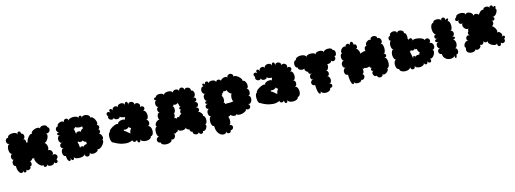

<svg xmlns="http://www.w3.org/2000/svg" viewBox="-7 -1425 6725 2507"><g transform="rotate(-15 3356.0 -172.0)"><path d="M70 -107Q55 -107 47.5 -119.5Q40 -132 40 -148.5Q40 -165 47.5 -177.5Q55 -190 70 -190Q54 -190 46.5 -202Q39 -214 39 -230Q39 -246 46.5 -258Q54 -270 70 -270Q50 -270 40 -290.5Q30 -311 30 -337.5Q30 -364 40 -384.5Q50 -405 70 -405Q49 -405 38.5 -418Q28 -431 28 -447.5Q28 -464 38.5 -476.5Q49 -489 70 -489Q69 -508 88 -518.5Q107 -529 132.5 -530Q158 -531 178 -522.5Q198 -514 199 -495Q199 -519 211 -527Q223 -535 235 -527Q247 -519 247 -495Q262 -495 270 -483.5Q278 -472 278.5 -456.5Q279 -441 271.5 -429Q264 -417 249 -417Q271 -417 278.5 -400Q286 -383 279 -368Q289 -367 297 -361Q301 -385 316.5 -410.5Q332 -436 351 -450.5Q370 -465 385 -456Q379 -473 394.5 -487Q410 -501 433.5 -508.5Q457 -516 477.5 -513.5Q498 -511 503 -495Q504 -511 518.5 -518Q533 -525 552 -524Q571 -523 585.5 -514.5Q600 -506 599 -491Q617 -480 619.5 -464Q622 -448 613.5 -434Q605 -420 589.5 -414Q574 -408 557 -419Q572 -410 573 -391.5Q574 -373 565 -353Q556 -333 541.5 -317.5Q527 -302 511 -299Q526 -290 534.5 -269Q543 -248 541.5 -226Q540 -204 527 -194Q543 -199 556 -191.5Q569 -184 576.5 -170Q584 -156 582 -141Q580 -126 565 -116Q583 -128 598.5 -124.5Q614 -121 622.5 -108.5Q631 -96 628 -80.5Q625 -65 606 -53Q619 -33 612.5 -19.5Q606 -6 591 -5.5Q576 -5 564 -25Q564 -8 549.5 0.5Q535 9 516 9Q497 9 483 0.5Q469 -8 469 -25Q469 -4 457 3Q445 10 433 3Q421 -4 421 -25Q410 -17 394.5 -25Q379 -33 364 -50Q349 -67 338.5 -87Q328 -107 326 -124Q324 -141 336 -149Q320 -137 304 -145Q297 -133 286.5 -124.5Q276 -116 264 -117Q275 -109 277 -93Q279 -77 272 -64Q265 -51 249 -51Q256 -35 244 -23.5Q232 -12 215 -10.5Q198 -9 191 -25Q191 -3 180 4.5Q169 12 158.5 4.5Q148 -3 148 -25Q148 -8 136.5 -1Q125 6 109.5 -1.5Q94 -9 82.5 -34Q71 -59 70 -107Z M736 -63Q717 -63 707.5 -79Q698 -95 698 -116.5Q698 -138 707.5 -154Q717 -170 736 -170Q717 -170 707.5 -181Q698 -192 698 -206Q698 -220 707.5 -231Q717 -242 736 -242Q715 -242 704 -257.5Q693 -273 693 -293.5Q693 -314 704 -330Q715 -346 736 -346Q711 -346 702.5 -356Q694 -366 702.5 -375.5Q711 -385 736 -385Q718 -385 708.5 -397.5Q699 -410 699 -425.5Q699 -441 708.5 -453Q718 -465 736 -465Q731 -479 742.5 -490.5Q754 -502 771.5 -508Q789 -514 804.5 -511.5Q820 -509 825 -495Q825 -514 835 -523.5Q845 -533 858.5 -533Q872 -533 882 -523.5Q892 -514 892 -495Q892 -513 912 -521.5Q932 -530 958 -530Q984 -530 1003.5 -521Q1023 -512 1023 -495Q1024 -515 1036 -521Q1048 -527 1058.5 -519.5Q1069 -512 1067 -491Q1072 -508 1090 -512.5Q1108 -517 1129 -511.5Q1150 -506 1163.5 -493Q1177 -480 1172 -463Q1187 -470 1203 -457Q1219 -444 1230 -422Q1241 -400 1243 -379Q1245 -358 1230 -351Q1257 -338 1255 -317.5Q1253 -297 1235 -290Q1251 -280 1249.5 -258Q1248 -236 1221 -228Q1234 -233 1245 -222.5Q1256 -212 1261.5 -195.5Q1267 -179 1265 -164Q1263 -149 1250 -145Q1260 -136 1256 -121Q1252 -106 1240.5 -89Q1229 -72 1213.5 -58.5Q1198 -45 1183 -40Q1168 -35 1158 -44Q1161 -27 1145.5 -15.5Q1130 -4 1108 -0.5Q1086 3 1068 -3Q1050 -9 1047 -26Q1047 -4 1036.5 7Q1026 18 1012 18Q998 18 987 7.5Q976 -3 975 -25Q975 -12 961 -4Q947 4 925.5 6.5Q904 9 883 6.5Q862 4 847.5 -4Q833 -12 833 -25Q833 0 822 8.5Q811 17 800 8.5Q789 0 789 -25Q789 3 776.5 11Q764 19 750.5 1.5Q737 -16 736 -63ZM942 -307Q942 -321 955.5 -326.5Q969 -332 985 -329.5Q1001 -327 1007 -317Q1009 -330 1022 -341.5Q1035 -353 1048 -355Q1037 -367 1041 -383Q1029 -377 1009.5 -378Q990 -379 972 -384.5Q954 -390 948 -400Q949 -389 941 -383Q933 -377 924 -379Q930 -368 932.5 -350.5Q935 -333 937 -320Q939 -307 942 -307ZM942 -112Q942 -125 954.5 -129Q967 -133 980 -129Q993 -125 993 -113Q990 -127 1008 -136Q1026 -145 1042 -143Q1034 -158 1042 -174Q1029 -173 1015 -183Q1001 -193 1003 -205Q998 -194 982 -191.5Q966 -189 952 -194Q938 -199 938 -213Q938 -198 930 -192Q936 -177 938.5 -158.5Q941 -140 941.5 -126Q942 -112 942 -112Z M1378 -74Q1367 -74 1359.5 -87.5Q1352 -101 1349 -122Q1346 -143 1347.5 -164Q1349 -185 1355 -199.5Q1361 -214 1373 -214Q1368 -223 1378 -236Q1388 -249 1406.5 -261.5Q1425 -274 1445.5 -283Q1466 -292 1482 -294Q1498 -296 1503 -287Q1501 -300 1512.5 -310Q1524 -320 1542 -325Q1560 -330 1577.5 -329Q1595 -328 1605 -319Q1601 -335 1615 -354Q1590 -355 1569 -362.5Q1548 -370 1549 -383Q1549 -368 1537 -361Q1525 -354 1509.5 -354Q1494 -354 1482 -361Q1470 -368 1470 -383Q1461 -368 1447 -366Q1433 -364 1419.5 -371.5Q1406 -379 1400 -392.5Q1394 -406 1403 -421Q1386 -440 1390.5 -455.5Q1395 -471 1411 -474Q1427 -477 1444 -458Q1432 -481 1438 -494Q1444 -507 1457.5 -504.5Q1471 -502 1483 -478Q1479 -494 1487.5 -505.5Q1496 -517 1510.5 -521Q1525 -525 1538.5 -520Q1552 -515 1556 -499Q1555 -519 1569 -529.5Q1583 -540 1602 -541Q1621 -542 1636 -533Q1651 -524 1652 -504Q1654 -531 1666 -539Q1678 -547 1688 -537Q1698 -527 1696 -500Q1701 -518 1715 -523.5Q1729 -529 1744.5 -524.5Q1760 -520 1769 -507.5Q1778 -495 1773 -478Q1784 -492 1799 -491.5Q1814 -491 1826.5 -481.5Q1839 -472 1842.5 -457Q1846 -442 1835 -428Q1859 -439 1874 -428Q1889 -417 1887 -399Q1885 -381 1861 -370Q1881 -371 1891.5 -352.5Q1902 -334 1903.5 -310Q1905 -286 1896 -266.5Q1887 -247 1867 -246Q1883 -246 1891 -233.5Q1899 -221 1899 -204.5Q1899 -188 1891 -175.5Q1883 -163 1867 -163Q1885 -163 1896 -149.5Q1907 -136 1911.5 -115.5Q1916 -95 1913 -74Q1910 -53 1900 -38.5Q1890 -24 1873 -23Q1872 -7 1857.5 3Q1843 13 1822 16Q1801 19 1779.5 15.5Q1758 12 1744 1.5Q1730 -9 1730 -25Q1730 0 1719 9Q1708 18 1697 9.5Q1686 1 1686 -25Q1673 -9 1659 -8Q1645 -7 1635.5 -16Q1626 -25 1627 -38Q1611 -25 1575.5 -20Q1540 -15 1489 -26.5Q1438 -38 1378 -74ZM1634 -123Q1625 -128 1627 -141Q1629 -154 1636.5 -169Q1644 -184 1654 -194Q1645 -196 1637.5 -203Q1630 -210 1628 -219Q1621 -209 1607 -202.5Q1593 -196 1578.5 -195Q1564 -194 1555 -200Q1558 -191 1551 -184Q1565 -179 1581.5 -166Q1598 -153 1612 -140Q1626 -127 1634 -123Z M1976 87Q1955 86 1945 73Q1935 60 1936.5 44Q1938 28 1949.5 17Q1961 6 1982 7Q1966 7 1958 -12.5Q1950 -32 1950 -58Q1950 -84 1958 -104Q1966 -124 1982 -124Q1967 -140 1975 -160Q1983 -180 2001.5 -194Q2020 -208 2039 -206Q2026 -220 2026.5 -242.5Q2027 -265 2039 -282Q2051 -299 2072 -296Q2057 -297 2050 -308Q2043 -319 2043 -333Q2043 -347 2050.5 -358Q2058 -369 2073 -369Q2055 -369 2046.5 -383Q2038 -397 2038 -415Q2038 -433 2046.5 -447Q2055 -461 2073 -461Q2052 -460 2044 -469.5Q2036 -479 2042.5 -489.5Q2049 -500 2071 -501Q2072 -516 2088.5 -523Q2105 -530 2126.5 -529Q2148 -528 2164 -519Q2180 -510 2179 -495Q2179 -513 2197 -522Q2215 -531 2239 -531Q2263 -531 2281 -522Q2299 -513 2299 -495Q2299 -512 2311.5 -521Q2324 -530 2341 -530Q2358 -530 2370.5 -521Q2383 -512 2383 -495Q2383 -515 2394 -525.5Q2405 -536 2419 -536Q2433 -536 2444 -525.5Q2455 -515 2455 -495Q2461 -511 2476 -514.5Q2491 -518 2506.5 -512Q2522 -506 2530.5 -493.5Q2539 -481 2533 -465Q2552 -465 2561.5 -450.5Q2571 -436 2571 -417Q2571 -398 2561.5 -383.5Q2552 -369 2533 -369Q2559 -369 2567.5 -354Q2576 -339 2567.5 -324.5Q2559 -310 2533 -310Q2555 -310 2566 -298.5Q2577 -287 2577 -272Q2577 -257 2566 -245.5Q2555 -234 2533 -234Q2556 -234 2565.5 -221.5Q2575 -209 2572 -195Q2569 -181 2553 -174Q2567 -170 2581 -156.5Q2595 -143 2601.5 -128Q2608 -113 2599 -104Q2614 -104 2621.5 -87.5Q2629 -71 2629 -48.5Q2629 -26 2621.5 -9.5Q2614 7 2599 7Q2611 15 2609.5 30.5Q2608 46 2598.5 61.5Q2589 77 2575 85Q2561 93 2549 85Q2549 106 2535 113Q2521 120 2507.5 113Q2494 106 2494 85Q2488 100 2474 104Q2460 108 2444.5 103Q2429 98 2420 86Q2411 74 2416 59Q2399 59 2390.5 46Q2382 33 2383 18Q2368 19 2355 8.5Q2342 -2 2344 -23Q2343 -7 2326.5 1Q2310 9 2289 8.5Q2268 8 2252.5 0Q2237 -8 2237 -25Q2237 -5 2228 4Q2219 13 2210 9Q2206 20 2193.5 23Q2181 26 2165 15Q2180 24 2181 39Q2182 54 2174 68Q2166 82 2152 88Q2138 94 2123 85Q2123 107 2102 118Q2081 129 2052.5 129.5Q2024 130 2001.5 119.5Q1979 109 1976 87ZM2239 -237Q2250 -232 2245.5 -211Q2241 -190 2232 -172Q2242 -173 2252 -167.5Q2262 -162 2262 -150Q2262 -171 2275 -175Q2288 -179 2294 -166Q2297 -179 2310.5 -190.5Q2324 -202 2336 -203Q2328 -210 2326.5 -223Q2325 -236 2331 -247Q2337 -258 2350 -258Q2335 -258 2329.5 -268Q2324 -278 2329.5 -288Q2335 -298 2350 -298Q2340 -298 2335.5 -312Q2331 -326 2332 -340Q2327 -340 2323.5 -347Q2320 -354 2322 -365Q2319 -345 2299.5 -341Q2280 -337 2268 -348Q2266 -339 2259.5 -333Q2253 -327 2248 -330Q2258 -326 2262.5 -311.5Q2267 -297 2265.5 -279.5Q2264 -262 2257.5 -249.5Q2251 -237 2239 -237Z M2706 59Q2688 59 2679.5 39Q2671 19 2671 -7Q2671 -33 2679.5 -53Q2688 -73 2706 -73Q2687 -73 2677.5 -88Q2668 -103 2668 -123Q2668 -143 2677.5 -158Q2687 -173 2706 -173Q2685 -173 2674.5 -183.5Q2664 -194 2664 -207Q2664 -220 2674.5 -230.5Q2685 -241 2706 -241Q2684 -241 2676.5 -251Q2669 -261 2676.5 -271Q2684 -281 2706 -281Q2690 -281 2681.5 -295.5Q2673 -310 2673 -329Q2673 -348 2681.5 -362.5Q2690 -377 2706 -377Q2685 -377 2674.5 -392Q2664 -407 2664 -427Q2664 -447 2674.5 -462Q2685 -477 2706 -477Q2694 -494 2696.5 -504Q2699 -514 2709.5 -513Q2720 -512 2732 -495Q2732 -517 2744.5 -524Q2757 -531 2770 -524Q2783 -517 2783 -495Q2785 -510 2800 -516Q2815 -522 2834.5 -520Q2854 -518 2867.5 -509Q2881 -500 2880 -486Q2885 -504 2899.5 -509Q2914 -514 2928 -507.5Q2942 -501 2945 -487Q2952 -502 2971.5 -511.5Q2991 -521 3011 -521Q3031 -521 3037 -504Q3039 -526 3052.5 -536Q3066 -546 3082.5 -544.5Q3099 -543 3110 -530.5Q3121 -518 3119 -496Q3128 -506 3147 -498Q3166 -490 3185 -473.5Q3204 -457 3214 -439Q3224 -421 3216 -411Q3234 -415 3246.5 -400Q3259 -385 3264 -362.5Q3269 -340 3263.5 -321Q3258 -302 3240 -298Q3255 -298 3262.5 -284Q3270 -270 3269.5 -251.5Q3269 -233 3261.5 -219.5Q3254 -206 3239 -206Q3259 -200 3264.5 -182Q3270 -164 3264.5 -143Q3259 -122 3245 -109Q3231 -96 3211 -102Q3227 -88 3228 -72.5Q3229 -57 3219.5 -46.5Q3210 -36 3194.5 -34.5Q3179 -33 3163 -47Q3167 -32 3149 -19.5Q3131 -7 3105 -1Q3079 5 3057 2Q3035 -1 3031 -16Q3024 -1 3007.5 0.5Q2991 2 2974.5 -6Q2958 -14 2949 -27Q2944 -18 2935 -13Q2926 -8 2915 -9Q2925 7 2926 33Q2927 59 2919.5 79.5Q2912 100 2895 100Q2917 98 2929 108Q2941 118 2942 132Q2943 146 2933 157.5Q2923 169 2901 171Q2899 193 2883.5 199Q2868 205 2854 196.5Q2840 188 2842 166Q2841 183 2827.5 191.5Q2814 200 2794 198.5Q2774 197 2754 182Q2734 167 2720.5 137Q2707 107 2706 59ZM3037 -189Q3028 -190 3024 -203.5Q3020 -217 3020.5 -235Q3021 -253 3025.5 -268.5Q3030 -284 3038 -290Q3029 -290 3017 -300.5Q3005 -311 2995 -326Q2985 -341 2982 -354Q2975 -343 2963 -342.5Q2951 -342 2943 -352Q2941 -340 2930.5 -329.5Q2920 -319 2909 -320Q2918 -313 2914 -303Q2910 -293 2895 -295Q2906 -295 2912 -282.5Q2918 -270 2919.5 -252.5Q2921 -235 2916.5 -220Q2912 -205 2903 -201Q2913 -203 2918.5 -194Q2924 -185 2921 -177Q2931 -182 2949.5 -181.5Q2968 -181 2991 -181Q3014 -181 3037 -189Z M3365 -74Q3354 -74 3346.5 -87.5Q3339 -101 3336 -122Q3333 -143 3334.5 -164Q3336 -185 3342 -199.5Q3348 -214 3360 -214Q3355 -223 3365 -236Q3375 -249 3393.5 -261.5Q3412 -274 3432.5 -283Q3453 -292 3469 -294Q3485 -296 3490 -287Q3488 -300 3499.5 -310Q3511 -320 3529 -325Q3547 -330 3564.5 -329Q3582 -328 3592 -319Q3588 -335 3602 -354Q3577 -355 3556 -362.5Q3535 -370 3536 -383Q3536 -368 3524 -361Q3512 -354 3496.5 -354Q3481 -354 3469 -361Q3457 -368 3457 -383Q3448 -368 3434 -366Q3420 -364 3406.5 -371.5Q3393 -379 3387 -392.5Q3381 -406 3390 -421Q3373 -440 3377.5 -455.5Q3382 -471 3398 -474Q3414 -477 3431 -458Q3419 -481 3425 -494Q3431 -507 3444.5 -504.5Q3458 -502 3470 -478Q3466 -494 3474.5 -505.5Q3483 -517 3497.5 -521Q3512 -525 3525.5 -520Q3539 -515 3543 -499Q3542 -519 3556 -529.5Q3570 -540 3589 -541Q3608 -542 3623 -533Q3638 -524 3639 -504Q3641 -531 3653 -539Q3665 -547 3675 -537Q3685 -527 3683 -500Q3688 -518 3702 -523.5Q3716 -529 3731.5 -524.5Q3747 -520 3756 -507.5Q3765 -495 3760 -478Q3771 -492 3786 -491.5Q3801 -491 3813.5 -481.5Q3826 -472 3829.5 -457Q3833 -442 3822 -428Q3846 -439 3861 -428Q3876 -417 3874 -399Q3872 -381 3848 -370Q3868 -371 3878.5 -352.5Q3889 -334 3890.5 -310Q3892 -286 3883 -266.5Q3874 -247 3854 -246Q3870 -246 3878 -233.5Q3886 -221 3886 -204.5Q3886 -188 3878 -175.5Q3870 -163 3854 -163Q3872 -163 3883 -149.5Q3894 -136 3898.5 -115.5Q3903 -95 3900 -74Q3897 -53 3887 -38.5Q3877 -24 3860 -23Q3859 -7 3844.5 3Q3830 13 3809 16Q3788 19 3766.5 15.5Q3745 12 3731 1.5Q3717 -9 3717 -25Q3717 0 3706 9Q3695 18 3684 9.5Q3673 1 3673 -25Q3660 -9 3646 -8Q3632 -7 3622.5 -16Q3613 -25 3614 -38Q3598 -25 3562.5 -20Q3527 -15 3476 -26.5Q3425 -38 3365 -74ZM3621 -123Q3612 -128 3614 -141Q3616 -154 3623.5 -169Q3631 -184 3641 -194Q3632 -196 3624.5 -203Q3617 -210 3615 -219Q3608 -209 3594 -202.5Q3580 -196 3565.5 -195Q3551 -194 3542 -200Q3545 -191 3538 -184Q3552 -179 3568.5 -166Q3585 -153 3599 -140Q3613 -127 3621 -123Z M4119 -115Q4097 -115 4086.5 -126.5Q4076 -138 4076 -153Q4076 -168 4086.5 -179.5Q4097 -191 4119 -191Q4100 -191 4091 -203Q4082 -215 4082 -230.5Q4082 -246 4091 -258Q4100 -270 4119 -270Q4091 -270 4080.5 -282Q4070 -294 4078 -304Q4059 -309 4045.5 -326.5Q4032 -344 4040 -363Q4033 -353 4018 -352Q4003 -351 3988 -356.5Q3973 -362 3964 -372.5Q3955 -383 3959 -395Q3942 -396 3933.5 -411Q3925 -426 3925.5 -446Q3926 -466 3935 -480.5Q3944 -495 3961 -495Q3961 -511 3975.5 -521Q3990 -531 4011.5 -534.5Q4033 -538 4054.5 -534.5Q4076 -531 4090.5 -521.5Q4105 -512 4105 -495Q4105 -511 4123.5 -519Q4142 -527 4166.5 -527Q4191 -527 4209.5 -519Q4228 -511 4228 -495Q4228 -513 4245 -522Q4262 -531 4284 -531Q4306 -531 4323 -522Q4340 -513 4340 -495Q4340 -512 4357.5 -521Q4375 -530 4398.5 -530.5Q4422 -531 4440 -522.5Q4458 -514 4458 -497Q4474 -497 4481.5 -484Q4489 -471 4489 -454Q4489 -437 4481 -424Q4473 -411 4458 -411Q4468 -397 4464.5 -383.5Q4461 -370 4449.5 -362Q4438 -354 4424.5 -355Q4411 -356 4401 -370Q4401 -350 4381.5 -342Q4362 -334 4343 -339Q4348 -321 4343.5 -301.5Q4339 -282 4328 -269Q4317 -256 4301 -258Q4317 -257 4324.5 -245.5Q4332 -234 4331.5 -219Q4331 -204 4322.5 -193.5Q4314 -183 4298 -183Q4316 -183 4325.5 -167.5Q4335 -152 4335 -132.5Q4335 -113 4325.5 -98Q4316 -83 4298 -83Q4323 -83 4331 -69Q4339 -55 4331 -41Q4323 -27 4298 -27Q4298 -5 4279 6.5Q4260 18 4234 18.5Q4208 19 4188.5 8Q4169 -3 4169 -25Q4169 -3 4161.5 6Q4154 15 4144.5 7Q4135 -1 4127.5 -30Q4120 -59 4119 -115Z M4568 -135Q4547 -135 4537 -149Q4527 -163 4527 -182Q4527 -201 4537 -215.5Q4547 -230 4568 -230Q4547 -230 4536 -244.5Q4525 -259 4525 -278Q4525 -297 4536 -311.5Q4547 -326 4568 -326Q4553 -326 4545.5 -341Q4538 -356 4538 -375.5Q4538 -395 4545.5 -410Q4553 -425 4568 -425Q4556 -436 4560 -452.5Q4564 -469 4577 -482.5Q4590 -496 4606 -501Q4622 -506 4634 -495Q4634 -516 4648.5 -522.5Q4663 -529 4678 -522.5Q4693 -516 4693 -495Q4693 -525 4705 -534.5Q4717 -544 4729 -534.5Q4741 -525 4741 -495Q4762 -498 4771 -483.5Q4780 -469 4776 -452.5Q4772 -436 4751 -433Q4763 -436 4773.5 -424Q4784 -412 4790.5 -393Q4797 -374 4798 -356Q4811 -367 4831.5 -372Q4852 -377 4870 -375Q4862 -394 4869.5 -415.5Q4877 -437 4901 -437Q4892 -448 4898 -462Q4904 -476 4918 -487.5Q4932 -499 4947 -502.5Q4962 -506 4971 -495Q4971 -516 4984.5 -526Q4998 -536 5016 -536Q5034 -536 5048 -526Q5062 -516 5062 -495Q5078 -499 5089.5 -489Q5101 -479 5105.5 -463Q5110 -447 5105 -432.5Q5100 -418 5084 -413Q5101 -413 5109 -392.5Q5117 -372 5117 -345.5Q5117 -319 5109 -298.5Q5101 -278 5084 -278Q5105 -278 5112 -265Q5119 -252 5112 -239Q5105 -226 5084 -226Q5098 -226 5107 -211.5Q5116 -197 5118.5 -175.5Q5121 -154 5118.5 -133Q5116 -112 5107 -97.5Q5098 -83 5084 -83Q5093 -71 5085.5 -56.5Q5078 -42 5062.5 -30.5Q5047 -19 5031 -16Q5015 -13 5006 -25Q5006 -9 4995 -0.5Q4984 8 4969 8Q4954 8 4942.5 -0.5Q4931 -9 4931 -25Q4916 -19 4903.5 -26.5Q4891 -34 4885 -48.5Q4879 -63 4882.5 -77.5Q4886 -92 4901 -98Q4885 -98 4879 -107Q4873 -116 4876.5 -126.5Q4880 -137 4893 -140Q4882 -140 4874.5 -148.5Q4867 -157 4866 -167Q4851 -158 4830 -158Q4809 -158 4794 -166Q4795 -158 4789 -157Q4783 -156 4771 -163Q4777 -151 4776.5 -134.5Q4776 -118 4769.5 -106Q4763 -94 4751 -94Q4767 -86 4769.5 -72Q4772 -58 4765.5 -44Q4759 -30 4746 -23.5Q4733 -17 4717 -25Q4717 -10 4702 -2.5Q4687 5 4667.5 5Q4648 5 4633 -2.5Q4618 -10 4618 -25Q4618 -7 4610.5 0Q4603 7 4593.5 -2.5Q4584 -12 4576.5 -43.5Q4569 -75 4568 -135Z M5822 -79Q5803 -79 5793.5 -91Q5784 -103 5784 -118.5Q5784 -134 5793.5 -146Q5803 -158 5822 -158Q5804 -158 5795.5 -171Q5787 -184 5787 -200.5Q5787 -217 5795.5 -229.5Q5804 -242 5822 -242Q5795 -242 5785.5 -253Q5776 -264 5785.5 -275Q5795 -286 5822 -286Q5797 -286 5788.5 -301Q5780 -316 5788.5 -331Q5797 -346 5822 -346Q5804 -345 5793.5 -360.5Q5783 -376 5779 -399.5Q5775 -423 5778 -446Q5781 -469 5791.5 -485Q5802 -501 5820 -501Q5821 -519 5837.5 -526.5Q5854 -534 5875.5 -533Q5897 -532 5912.5 -522.5Q5928 -513 5927 -495Q5927 -522 5941 -530.5Q5955 -539 5969 -530.5Q5983 -522 5983 -495Q5998 -510 6008.5 -509.5Q6019 -509 6019.5 -498.5Q6020 -488 6005 -473Q6021 -473 6029 -453Q6037 -433 6037 -407Q6037 -381 6029 -361.5Q6021 -342 6005 -342Q6024 -342 6033.5 -330Q6043 -318 6043 -302Q6043 -286 6033.5 -274Q6024 -262 6005 -262Q6030 -262 6038.5 -252Q6047 -242 6038.5 -232Q6030 -222 6005 -222Q6023 -222 6032.5 -204.5Q6042 -187 6042 -164.5Q6042 -142 6032.5 -124.5Q6023 -107 6005 -107Q6021 -107 6029 -94Q6037 -81 6037 -64.5Q6037 -48 6029 -35.5Q6021 -23 6005 -23Q6003 6 5994.5 15Q5986 24 5979.5 14Q5973 4 5975 -25Q5975 -8 5960 1.5Q5945 11 5922 12Q5899 13 5876.5 4Q5854 -5 5838.5 -25.5Q5823 -46 5822 -79ZM5231 -35Q5212 -35 5202.5 -54Q5193 -73 5193 -98.5Q5193 -124 5202.5 -143Q5212 -162 5231 -162Q5215 -162 5206 -176.5Q5197 -191 5193.5 -211.5Q5190 -232 5193.5 -253Q5197 -274 5206 -288Q5215 -302 5231 -302Q5215 -302 5207.5 -319.5Q5200 -337 5200 -359.5Q5200 -382 5207.5 -399.5Q5215 -417 5231 -417Q5211 -417 5204.5 -433Q5198 -449 5204.5 -465Q5211 -481 5231 -481Q5228 -501 5241.5 -513Q5255 -525 5274.5 -527.5Q5294 -530 5310 -522.5Q5326 -515 5329 -495Q5334 -511 5349.5 -515.5Q5365 -520 5382 -514.5Q5399 -509 5409.5 -497.5Q5420 -486 5415 -469Q5429 -469 5436 -455Q5443 -441 5444.5 -421Q5446 -401 5441 -384Q5452 -383 5454 -366Q5459 -382 5470.5 -384.5Q5482 -387 5491.5 -377Q5501 -367 5501 -344Q5503 -355 5519.5 -358Q5536 -361 5558.5 -358.5Q5581 -356 5603 -349Q5625 -342 5638.5 -332.5Q5652 -323 5650 -312Q5666 -327 5682 -326.5Q5698 -326 5708 -315.5Q5718 -305 5718 -289Q5718 -273 5702 -258Q5723 -261 5735.5 -248Q5748 -235 5751 -216.5Q5754 -198 5746 -181.5Q5738 -165 5718 -162Q5732 -153 5730 -133.5Q5728 -114 5716.5 -94.5Q5705 -75 5688.5 -64Q5672 -53 5658 -61Q5670 -37 5662.5 -23Q5655 -9 5639 -11.5Q5623 -14 5611 -38Q5616 -17 5605.5 -7.5Q5595 2 5582 -2.5Q5569 -7 5564 -28Q5565 -8 5546.5 2.5Q5528 13 5503.5 13.5Q5479 14 5460 4.5Q5441 -5 5440 -25Q5440 3 5424 12.5Q5408 22 5392.5 12.5Q5377 3 5377 -25Q5377 -9 5362 1Q5347 11 5326 14Q5305 17 5283 12.5Q5261 8 5246.5 -3.5Q5232 -15 5231 -35ZM5449 -124Q5449 -141 5456 -146.5Q5463 -152 5470 -146.5Q5477 -141 5477 -124Q5475 -134 5486.5 -140.5Q5498 -147 5513 -148.5Q5528 -150 5537 -145Q5534 -152 5538.5 -160Q5543 -168 5551 -170Q5540 -177 5531 -196.5Q5522 -216 5524 -228Q5516 -223 5505 -227.5Q5494 -232 5496 -245Q5496 -231 5485.5 -225Q5475 -219 5462.5 -221Q5450 -223 5444 -234Q5443 -224 5437 -220Q5431 -216 5424 -217Q5431 -204 5435 -181.5Q5439 -159 5442 -141.5Q5445 -124 5449 -124Z M6147 -75Q6133 -85 6134.5 -101.5Q6136 -118 6146.5 -133.5Q6157 -149 6172.5 -156Q6188 -163 6202 -154Q6185 -165 6182.5 -179.5Q6180 -194 6187 -206.5Q6194 -219 6207.5 -223.5Q6221 -228 6238 -220Q6219 -233 6220.5 -251Q6222 -269 6236 -278Q6231 -285 6234 -295Q6237 -305 6251 -314Q6234 -303 6216.5 -310.5Q6199 -318 6187.5 -335Q6176 -352 6176 -370.5Q6176 -389 6193 -401Q6173 -387 6157.5 -396Q6142 -405 6139.5 -422.5Q6137 -440 6158 -454Q6135 -438 6120 -444Q6105 -450 6105.5 -465.5Q6106 -481 6129 -497Q6129 -514 6148.5 -522.5Q6168 -531 6193 -530.5Q6218 -530 6237 -521Q6256 -512 6255 -495Q6263 -511 6280.5 -512.5Q6298 -514 6316 -505Q6334 -496 6343.5 -481.5Q6353 -467 6345 -451Q6361 -474 6385.5 -470Q6410 -466 6422 -448Q6431 -464 6444 -477.5Q6457 -491 6471 -497Q6485 -503 6495 -495Q6495 -510 6507.5 -518Q6520 -526 6536.5 -526Q6553 -526 6566 -518Q6579 -510 6579 -495Q6579 -516 6590.5 -522.5Q6602 -529 6614 -522.5Q6626 -516 6626 -495Q6638 -508 6647.5 -507Q6657 -506 6659 -496.5Q6661 -487 6649 -474Q6663 -465 6660 -446Q6657 -427 6644.5 -408Q6632 -389 6615 -379.5Q6598 -370 6584 -380Q6606 -365 6605.5 -349.5Q6605 -334 6591 -328Q6577 -322 6556 -337Q6573 -327 6575.5 -311Q6578 -295 6570.5 -280.5Q6563 -266 6549 -260Q6566 -250 6580 -229.5Q6594 -209 6597.5 -189Q6601 -169 6587 -159Q6600 -169 6614 -163.5Q6628 -158 6638 -144.5Q6648 -131 6648.5 -116Q6649 -101 6635 -91Q6654 -104 6665.5 -100.5Q6677 -97 6677 -84.5Q6677 -72 6659 -59Q6667 -45 6663 -33Q6659 -21 6648 -14.5Q6637 -8 6624.5 -9.5Q6612 -11 6604 -25Q6604 3 6591 12.5Q6578 22 6565 12.5Q6552 3 6552 -25Q6544 -11 6523.5 -13Q6503 -15 6482 -27Q6461 -39 6449 -55.5Q6437 -72 6445 -86Q6426 -74 6411.5 -78Q6397 -82 6393 -94Q6390 -95 6387 -97Q6389 -85 6381 -74Q6373 -63 6360 -60Q6347 -57 6332 -67Q6340 -53 6333.5 -40Q6327 -27 6312.5 -19Q6298 -11 6283.5 -11.5Q6269 -12 6261 -25Q6261 -12 6246 -4Q6231 4 6210.5 4.5Q6190 5 6171 -3Q6152 -11 6144 -29Q6136 -47 6147 -75Z"/></g></svg>

Font: Rubik Bubbles
Style: Regular
Weight: 400
Designer: Hubert and Fischer, NaN
Foundry: Hubert and Fischer, NaN
Version: Version 2.200